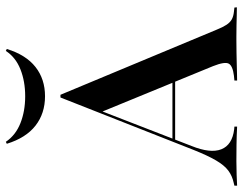

<svg xmlns="http://www.w3.org/2000/svg" viewBox="-114 -696 801 632"><g transform="rotate(-90 286.0 -380.5)"><path d="M121 -150Q96 -87.9 110.1 -52Q124.2 -16.1 175.8 -9.7L184.7 -8.9V0Q154.8 -1.6 125 -2Q95.2 -2.4 71 -2.4Q45.2 -2.4 26.2 -1.6Q7.3 -0.8 -9.7 0V-8.9L0 -11.3Q22.6 -16.1 39.9 -29Q57.3 -41.9 73.4 -69.4Q89.5 -96.8 108.1 -143.5L280.6 -581.5H289.5L504 -66.9Q512.1 -46.8 519.8 -35.1Q527.4 -23.4 537.5 -17.7Q547.6 -12.1 562.9 -10.5L576.6 -8.9L577.4 -0.8Q566.1 -0.8 551.2 -1.2Q536.3 -1.6 518.5 -2Q500.8 -2.4 480.6 -2.4H471.8H469.4Q447.6 -2.4 427.8 -2Q408.1 -1.6 391.1 -1.2Q374.2 -0.8 360.5 -0.4Q346.8 0 336.3 0V-8.9L352.4 -10.5Q384.7 -14.5 391.9 -27.4Q399.2 -40.3 383.9 -79L232.3 -448.4L243.5 -466.1ZM135.5 -204 138.7 -212.9H378.2L381.5 -204ZM284.7 -632.3Q228.2 -632.3 187.9 -663.7Q147.6 -695.2 128.2 -758.1L134.7 -761.3Q156.5 -729 196 -713.3Q235.5 -697.6 284.7 -697.6Q333.9 -697.6 373.4 -713.3Q412.9 -729 433.9 -761.3L440.3 -758.1Q421 -695.2 381 -663.7Q341.1 -632.3 284.7 -632.3Z"/></g></svg>

Font: Playfair 144pt SemiCondensed SemiBold
Style: Regular
Weight: 600
Width: 4
Designer: Claus Eggers Sørensen
Foundry: Claus Eggers Sørensen
Version: Version 2.203